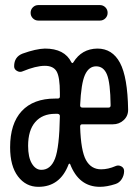

<svg xmlns="http://www.w3.org/2000/svg" viewBox="-20 -720 540 750"><path d="M129.9 -700.2H370.1Q382.8 -700.2 391.6 -691.4Q400.4 -682.6 400.4 -669.9Q400.4 -657.2 391.6 -648.4Q382.8 -639.6 370.1 -639.6H129.9Q117.2 -639.6 108.4 -648.4Q99.6 -657.2 99.6 -669.9Q99.6 -682.6 108.4 -691.4Q117.2 -700.2 129.9 -700.2ZM195.3 -275.4Q145.5 -275.4 117.7 -243.2Q89.8 -210.9 89.8 -150.4Q89.8 -105.5 104.5 -81.1Q119.1 -56.6 141.6 -56.6Q177.7 -56.6 194.8 -100.1Q211.9 -143.6 213.9 -266.6Q213.9 -274.4 205.1 -275.4ZM355.5 -460.9Q327.1 -460.9 312 -427.7Q296.9 -394.5 293 -308.6Q293 -299.8 301.8 -299.8H404.3Q412.1 -299.8 412.1 -308.6Q411.1 -396.5 397.9 -428.7Q384.8 -460.9 355.5 -460.9ZM129.9 9.8Q81.1 9.8 50.3 -30.8Q19.5 -71.3 19.5 -144.5Q19.5 -237.3 64.9 -286.1Q110.4 -335 195.3 -335H205.1Q213.9 -335 213.9 -342.8V-357.4Q213.9 -418.9 201.2 -440.9Q188.5 -462.9 155.3 -462.9Q120.1 -462.9 68.4 -441.4Q57.6 -436.5 46.4 -442.9Q35.2 -449.2 35.2 -460.9Q35.2 -498 68.4 -510.7Q120.1 -529.3 155.3 -530.3Q232.4 -530.3 258.8 -476.6Q262.7 -470.7 266.6 -476.6Q298.8 -529.3 360.4 -530.3Q418.9 -530.3 448.7 -474.6Q478.5 -418.9 480.5 -291Q480.5 -266.6 462.9 -250.5Q445.3 -234.4 420.9 -234.4H300.8Q293 -234.4 293 -225.6Q295.9 -130.9 315.9 -94.7Q335.9 -58.6 375 -58.6Q402.3 -58.6 431.6 -71.3Q442.4 -76.2 453.6 -70.3Q464.8 -64.5 464.8 -51.8Q464.8 -35.2 455.6 -20.5Q446.3 -5.9 430.7 -1Q397.5 9.8 370.1 9.8Q288.1 9.8 253.9 -79.1Q252.9 -81.1 251 -80.6Q249 -80.1 248 -78.1Q214.8 9.8 129.9 9.8Z"/></svg>

Font: Rounded Mgen+ 1m regular
Style: Regular
Weight: 400
Designer: [Source Han Sans]
Ryoko NISHIZUKA  (kana & ideographs); Paul D. Hunt (Latin, Greek & Cyrillic); Wenlong ZHANG  (bopomofo
Version: Version 1.059.20150602